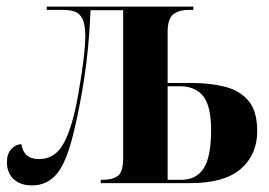

<svg xmlns="http://www.w3.org/2000/svg" viewBox="-20 -556 816 583"><path d="M77 7Q42 7 21.5 -12Q1 -31 1 -64Q1 -89 14.5 -103.5Q28 -118 45 -118Q52 -73 98 -73Q139 -73 163.5 -105.5Q188 -138 207 -217Q212 -238 217.5 -269Q223 -300 228 -333.5Q233 -367 236 -396.5Q239 -426 239 -445Q239 -481 230.5 -498.5Q222 -516 206.5 -521Q191 -526 171 -526H122V-536H567V-526H556Q521 -526 505 -511.5Q489 -497 489 -460V-304H563Q616 -304 661.5 -293Q707 -282 734 -250.5Q761 -219 761 -158Q761 -86 711 -43Q661 0 559 0H286V-10H291Q323 -10 338.5 -22.5Q354 -35 354 -77V-525H255Q250 -408 235.5 -316Q221 -224 204 -155Q182 -63 152.5 -28Q123 7 77 7ZM530 -10Q576 -10 598.5 -45Q621 -80 621 -161Q621 -234 597 -264Q573 -294 527 -294H489V-10Z"/></svg>

Font: Noto Serif Display Condensed
Style: Bold
Weight: 700
Width: 3
Designer: Monotype Design Team
Foundry: Monotype Imaging Inc.
Version: Version 2.009